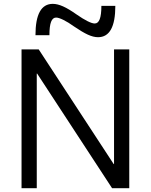

<svg xmlns="http://www.w3.org/2000/svg" viewBox="-20 -990 793 1010"><path d="M93.3 0V-730H183.7L577.9 -127.1H579.9V-730H660V0H569.6L175.4 -602.9H173.4V0ZM495.7 -794.3Q471.3 -794.3 442 -807.8Q412.7 -821.3 370.7 -850Q338.7 -873 313.5 -885.3Q288.3 -897.6 275 -897.6Q257.4 -897.6 248.7 -875.3Q240 -853 240 -805H166.6Q166.6 -969.7 257.7 -969.7Q282 -969.7 311.8 -956.4Q341.7 -943 382.7 -914Q415.7 -891 440.3 -878.7Q465 -866.4 478.3 -866.4Q496 -866.4 504.6 -889.2Q513.3 -912 513.3 -959H586.7Q586.7 -794.3 495.7 -794.3Z"/></svg>

Font: M PLUS 2 Thin
Style: Regular
Weight: 100
Designer: Coji Morishita
Foundry: UNDERFOREST DESIGN
Version: Version 1.001